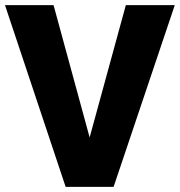

<svg xmlns="http://www.w3.org/2000/svg" viewBox="-21 -731 704 751"><path d="M329.6 -193.4 471.2 -710.9H662.6L423.3 0H235.8L-1.5 -710.9H188.5Z"/></svg>

Font: Sadagaat-English
Style: Regular
Weight: 900
Designer: Ahmed alsheikh
Foundry: Ahmed alsheikh Design
Version: Version 2.137;January 17, 2018;FontCreator 11.0.0.2408 64-bi